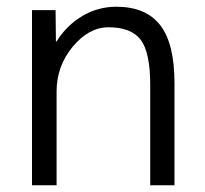

<svg xmlns="http://www.w3.org/2000/svg" viewBox="-20 -550 608 570"><path d="M75 -520H145L146 -427H148Q178 -475 224.5 -502.5Q271 -530 325 -530Q413 -530 455.5 -475.5Q498 -421 498 -303V0H426V-297Q426 -394 398 -431.5Q370 -469 302 -469Q244 -469 196 -411.5Q148 -354 148 -278V0H75Z"/></svg>

Font: M PLUS 1p
Style: Regular
Weight: 400
Version: Version 1.062